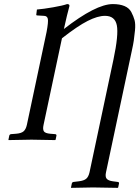

<svg xmlns="http://www.w3.org/2000/svg" viewBox="-20 -678 676 932"><path d="M619.6 -430.2 494.6 158.2Q489.7 179.7 497.8 189.5Q505.9 199.2 528.3 202.1L551.3 205.1Q559.1 206.1 557.6 212.9L553.7 231.9L551.3 233.9Q470.7 231.9 431.6 231.9L325.2 233.9L324.7 231.9L328.6 212.9Q330.1 206.1 337.4 205.1L362.3 202.1Q387.2 199.2 398.4 189.7Q409.7 180.2 414.6 158.2L530.8 -389.2Q556.2 -509.3 547.1 -555.2Q538.1 -601.1 489.7 -601.1Q454.1 -601.1 405.5 -576.4Q356.9 -551.8 280.8 -492.2L191.4 -71.8Q186.5 -49.8 193.4 -40Q200.2 -30.8 224.1 -28.8L247.6 -26.9Q255.4 -25.9 253.9 -19L250 0L247.6 2Q171.9 0 132.8 0L21.5 2L21 0L24.9 -19Q26.4 -25.9 33.7 -26.9L58.1 -28.8Q83 -30.8 94.2 -40.3Q105.5 -49.8 110.4 -71.8L206.1 -522.9Q215.3 -571.8 212.2 -586.4Q209 -601.1 192.9 -601.1L161.1 -603Q155.3 -603 156.2 -607.9L159.2 -631.8Q190.4 -634.3 238 -642.6Q285.6 -650.9 305.7 -658.2Q312.5 -658.2 315.2 -655.5Q317.9 -652.8 316.9 -647.9Q305.7 -607.9 291.5 -543L290 -537.1Q445.8 -658.2 527.8 -658.2Q561 -658.2 584 -648.7Q606.9 -639.2 617.4 -619.4Q627.9 -599.6 633.1 -580.6Q638.2 -561.5 635.3 -530.8Q632.3 -500 629.4 -481Q627 -463.4 619.6 -430.2Z"/></svg>

Font: Linux Biolinum G
Style: Italic
Weight: 400
Italic angle: -12°
Designer: Philipp H. Poll
Foundry: Philipp H. Poll
Version: Version 0.5.1